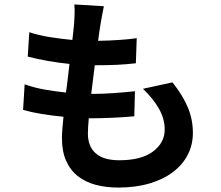

<svg xmlns="http://www.w3.org/2000/svg" viewBox="-20 -791 996 865"><path d="M757 -420Q805 -359 827 -305.5Q849 -252 849 -192Q849 -139 826 -94Q803 -49 759.5 -16Q716 17 653.5 35.5Q591 54 513 54Q457 54 410.5 41.5Q364 29 330 2Q296 -25 277.5 -67.5Q259 -110 259 -169Q259 -186 261 -211Q263 -236 266 -265Q214 -270 168 -277.5Q122 -285 84 -296L91 -411Q137 -395 184 -387Q231 -379 277 -374Q282 -406 285.5 -438.5Q289 -471 293 -503Q244 -508 195.5 -516.5Q147 -525 105 -536L112 -646Q153 -632 203.5 -624Q254 -616 306 -611Q309 -633 310.5 -651.5Q312 -670 314 -686Q315 -706 316 -726.5Q317 -747 315 -771L448 -763Q440 -724 433.5 -685.5Q427 -647 422 -607Q473 -608 517.5 -611Q562 -614 596 -619L592 -506Q549 -501 507 -499Q465 -497 407 -497Q403 -465 399 -432.5Q395 -400 391 -368H398Q442 -368 491.5 -371.5Q541 -375 588 -380L585 -267Q482 -258 380 -258Q378 -237 377 -219.5Q376 -202 376 -189Q376 -131 411.5 -100Q447 -69 517 -69Q617 -69 669.5 -108.5Q722 -148 722 -207Q722 -256 696 -301.5Q670 -347 624 -391Z"/></svg>

Font: Kinto Sans
Style: Bold
Weight: 700
Designer: Authors: Ryoko NISHIZUKA  (kana & ideographs); Paul D. Hunt (Latin, Greek & Cyrillic); Wenlong ZHANG  (bopomofo); Sandol
Foundry: Adobe Systems Incorporated, ookami Inc.
Version: Version 0.001